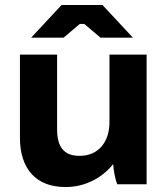

<svg xmlns="http://www.w3.org/2000/svg" viewBox="-20 -739 675 770"><path d="M513 -588 391 -719H227L105 -588H235L300 -643H318L383 -588ZM241 11H244C321 11 389 -25 434 -81C435 -58 442 -20 450 0H568V-520H419V-249C419 -167 372 -114 300 -114H298C237 -114 209 -150 209 -219V-520H60V-186C60 -62 125 11 241 11Z"/></svg>

Font: Fixel Display Bold
Style: Bold
Weight: 700
Designer: AlfaBravo + MacPaw
Foundry: Kyrylo Tkachov, Marchela Mozhyna, Serhii Makarenko, Maria Weinstein, Zakhar Kryvoshyya
Version: Version 1.211